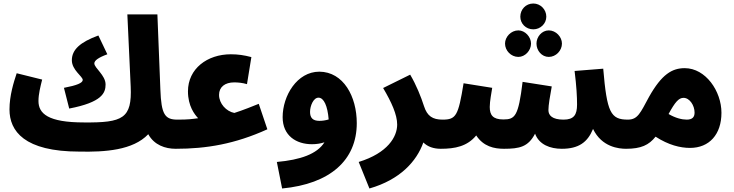

<svg xmlns="http://www.w3.org/2000/svg" viewBox="-20 -842 4177 1093"><path d="M374 -224C561 -260 581 -313 581 -361C581 -414 517 -455 517 -481C517 -497 539 -514 591 -533L540 -640C436 -602 389 -559 389 -499C389 -443 451 -407 451 -387C451 -370 418 -356 344 -342Z M432 21C576 24 737 14 824 -78C858 -16 921 5 980 5C1041 5 1075 -30 1075 -80C1075 -124 1049 -161 990 -161C919 -161 898 -190 893 -332L876 -760H705L724 -349C732 -168 680 -143 458 -145C254 -145 199 -195 199 -267C199 -306 210 -349 220 -389L75 -425C58 -374 34 -298 34 -219C34 -96 118 21 432 21Z M980 5C1155 5 1317 -22 1502 -106L1453 -251C1355 -211 1325 -203 1314 -199C1268 -208 1227 -252 1227 -302C1227 -347 1261 -373 1313 -373C1333 -373 1359 -371 1386 -363L1411 -517C1369 -528 1335 -533 1294 -533C1160 -533 1050 -451 1050 -322C1050 -238 1088 -190 1108 -169C1070 -164 1053 -161 990 -161Z M1586 231C1859 205 2011 70 2011 -141C2011 -293 1935 -433 1798 -434C1671 -434 1589 -297 1589 -175C1589 -70 1666 -21 1756 -21C1782 -21 1806 -25 1827 -32C1785 35 1690 68 1556 80ZM1745 -205C1745 -239 1764 -286 1793 -286C1824 -286 1845 -238 1851 -162C1831 -156 1813 -154 1798 -154C1760 -154 1745 -172 1745 -205Z M2083 231C2258 181 2352 76 2390 -31C2414 -7 2448 5 2489 5C2551 5 2584 -29 2584 -80C2584 -124 2558 -161 2499 -161C2443 -161 2412 -181 2394 -237C2377 -290 2350 -358 2315 -417L2161 -341C2209 -260 2241 -189 2241 -133C2241 -64 2188 29 2022 80Z M3016 -675C3057 -675 3090 -708 3090 -747C3090 -788 3057 -822 3016 -822C2973 -822 2942 -788 2942 -747C2942 -708 2973 -675 3016 -675ZM2931 -518C2969 -518 3003 -554 3003 -594C3003 -632 2969 -669 2931 -669C2889 -669 2855 -632 2855 -594C2855 -554 2889 -518 2931 -518ZM3104 -518C3145 -518 3179 -554 3179 -594C3179 -632 3145 -669 3104 -669C3064 -669 3034 -632 3034 -594C3034 -554 3064 -518 3104 -518Z M2489 5C2571 5 2640 -9 2691 -71C2732 -8 2793 5 2849 5C2938 5 2987 -6 3026 -81C3049 -18 3113 5 3178 5C3274 5 3325 -32 3356 -108C3406 -4 3504 5 3544 5C3606 5 3639 -29 3639 -80C3639 -124 3613 -161 3554 -161C3456 -161 3435 -202 3414 -451L3251 -438C3262 -349 3265 -291 3265 -247C3265 -188 3247 -161 3188 -161C3124 -161 3102 -185 3102 -215C3102 -243 3111 -296 3121 -350L2955 -376C2931 -179 2912 -162 2845 -162C2786 -162 2768 -187 2768 -233C2768 -266 2778 -315 2782 -342L2619 -368C2589 -182 2576 -161 2499 -161Z M3544 5C3629 5 3674 -16 3712 -64C3786 -16 3853 0 3908 0C4018 0 4087 -77 4087 -200C4087 -323 3997 -454 3878 -454C3806 -454 3747 -419 3675 -291C3625 -199 3611 -161 3554 -161ZM3871 -285C3906 -285 3934 -242 3934 -201C3934 -175 3921 -161 3889 -161C3862 -161 3825 -170 3786 -193C3823 -261 3844 -285 3871 -285Z"/></svg>

Font: Noto Sans Arabic SemCond Blk
Style: Regular
Weight: 900
Width: 4
Designer: Monotype Design Team, Nadine Chahine, Nizar Qandah and Khaled Hosny
Foundry: Monotype Imaging Inc.
Version: Version 2.012